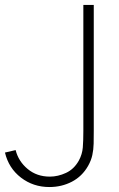

<svg xmlns="http://www.w3.org/2000/svg" viewBox="-20 -740 479 774"><path d="M179 14Q114 14 64.5 -24Q15 -62 0 -125L43 -135Q54.5 -89.5 91.5 -58.8Q128.5 -28 181 -28Q213.5 -28 246 -43Q278.5 -58 298 -93Q311.5 -118 313.8 -145.5Q316 -173 316 -212V-720H358V-212Q358 -184.5 357.5 -160.8Q357 -137 352.2 -115Q347.5 -93 335 -71Q311 -29 269.8 -7.5Q228.5 14 179 14Z"/></svg>

Font: Manrope Variable Light
Style: Regular
Weight: 200
Designer: Mikhail Sharanda
Foundry: Mikhail Sharanda
Version: Version 4.505